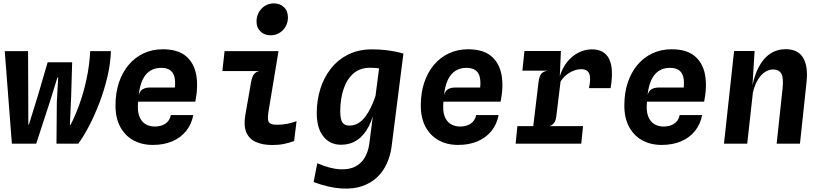

<svg xmlns="http://www.w3.org/2000/svg" viewBox="-20 -847 4840 1132"><path d="M50 0 8 -545.5H145.5L146.5 -280L147 -113H150.5L202.5 -280L261 -480H405.5L399.5 -279.5L392 -109.5L395.5 -110Q422 -160.5 447 -228.8Q472 -297 489.5 -377.5Q507 -458 512 -545.5H634Q631.5 -471 612.8 -392.2Q594 -313.5 565.5 -239.2Q537 -165 504.5 -103Q472 -41 441.5 0H313L315 -244L323 -390H318.5L273 -243.5L193.5 0Z M881 7.5Q815.5 7.5 765.8 -20.2Q716 -48 688.2 -100.5Q660.5 -153 661 -226.5Q661 -300.5 681.5 -361Q702 -421.5 739 -465.2Q776 -509 827.2 -532.8Q878.5 -556.5 940 -556.5Q1028 -556.5 1076 -516.2Q1124 -476 1136.8 -406.2Q1149.5 -336.5 1131.5 -247.5H794.5Q789 -194 801.2 -161.8Q813.5 -129.5 838 -115.2Q862.5 -101 892 -101Q929 -101 954.5 -117.5Q980 -134 987.5 -168.5H1119.5Q1109.5 -114.5 1077.5 -74.8Q1045.5 -35 995.5 -13.8Q945.5 7.5 881 7.5ZM798 -286Q805 -312 822.2 -321.5Q839.5 -331 864.5 -331H1011Q1015 -369.5 1008 -395.2Q1001 -421 981.8 -434Q962.5 -447 929.5 -447Q893 -447 865.2 -429.5Q837.5 -412 820.5 -376.2Q803.5 -340.5 798 -286Z M1575.5 -639Q1540 -639 1516.2 -661Q1492.5 -683 1492.5 -720Q1492.5 -765 1522.2 -796Q1552 -827 1595 -827Q1630.5 -827 1654 -804.8Q1677.5 -782.5 1677.5 -744.5Q1677.5 -700 1648 -669.5Q1618.5 -639 1575.5 -639ZM1584.5 8Q1528.5 8 1488.8 -9.8Q1449 -27.5 1432.2 -66.8Q1415.5 -106 1426.5 -169.5L1460.5 -364Q1466.5 -395.5 1478 -410.2Q1489.5 -425 1510 -428H1291L1304 -545.5H1622L1563 -189Q1555 -140.5 1565.5 -126Q1576 -111.5 1610.5 -111.5Q1646.5 -111.5 1674.8 -117.2Q1703 -123 1728.5 -133L1714 -15.5Q1686 -5 1655.2 1.5Q1624.5 8 1584.5 8Z M1829 226.5 1850.5 115.5Q1927.5 148 1983 151Q2038.5 154 2075 134.8Q2111.5 115.5 2131.2 80.8Q2151 46 2157 3L2178 -161Q2167.5 -127 2153 -99.5Q2125 -47 2084.2 -20.2Q2043.5 6.5 1991.5 6.5Q1925 6.5 1886.2 -42.8Q1847.5 -92 1847.5 -180.5Q1847.5 -254 1868.2 -321.5Q1889 -389 1930.2 -441.8Q1971.5 -494.5 2032.5 -525.2Q2093.5 -556 2173.5 -556Q2216.5 -556 2252.2 -551.8Q2288 -547.5 2315 -542Q2341 -536.5 2357 -531.5H2358.5L2288.5 19Q2282 68.5 2261.8 114.5Q2241.5 160.5 2205.8 195.8Q2170 231 2117 249.8Q2064 268.5 1992.5 264.2Q1921 260 1829 226.5ZM2194 -282 2215 -444Q2202 -445.5 2189.5 -446.5Q2172.5 -447.5 2162 -447.5Q2101 -447.5 2062 -412.2Q2023 -377 2004.5 -318.5Q1986 -260 1986 -191Q1986 -144.5 1998.5 -125.5Q2011 -106.5 2040 -106.5Q2095.5 -106.5 2136 -162Q2170 -209 2194 -282Z M2681 7.5Q2615.5 7.5 2565.8 -20.2Q2516 -48 2488.2 -100.5Q2460.5 -153 2461 -226.5Q2461 -300.5 2481.5 -361Q2502 -421.5 2539 -465.2Q2576 -509 2627.2 -532.8Q2678.5 -556.5 2740 -556.5Q2828 -556.5 2876 -516.2Q2924 -476 2936.8 -406.2Q2949.5 -336.5 2931.5 -247.5H2594.5Q2589 -194 2601.2 -161.8Q2613.5 -129.5 2638 -115.2Q2662.5 -101 2692 -101Q2729 -101 2754.5 -117.5Q2780 -134 2787.5 -168.5H2919.5Q2909.5 -114.5 2877.5 -74.8Q2845.5 -35 2795.5 -13.8Q2745.5 7.5 2681 7.5ZM2598 -286Q2605 -312 2622.2 -321.5Q2639.5 -331 2664.5 -331H2811Q2815 -369.5 2808 -395.2Q2801 -421 2781.8 -434Q2762.5 -447 2729.5 -447Q2693 -447 2665.2 -429.5Q2637.5 -412 2620.5 -376.2Q2603.5 -340.5 2598 -286Z M3020 0 3030.5 -103.5H3124L3155 -362.5Q3159 -396 3171 -411.5Q3183 -427 3211.5 -430.5H3060L3072 -546.5H3287L3280.5 -398Q3296.5 -448.5 3325.5 -483.8Q3354.5 -519 3392 -537.5Q3429.5 -556 3470.5 -556Q3543 -556 3571.2 -499.5Q3599.5 -443 3580 -327.5H3452.5Q3465 -386.5 3454 -412.8Q3443 -439 3407.5 -439Q3382.5 -439 3359 -429Q3335.5 -419 3316.2 -402.5Q3297 -386 3285 -366.5L3260 -162.5Q3257.5 -137.5 3247 -122.8Q3236.5 -108 3219 -103.5H3417.5L3407 0Z M3881 7.5Q3815.5 7.5 3765.8 -20.2Q3716 -48 3688.2 -100.5Q3660.5 -153 3661 -226.5Q3661 -300.5 3681.5 -361Q3702 -421.5 3739 -465.2Q3776 -509 3827.2 -532.8Q3878.5 -556.5 3940 -556.5Q4028 -556.5 4076 -516.2Q4124 -476 4136.8 -406.2Q4149.5 -336.5 4131.5 -247.5H3794.5Q3789 -194 3801.2 -161.8Q3813.5 -129.5 3838 -115.2Q3862.5 -101 3892 -101Q3929 -101 3954.5 -117.5Q3980 -134 3987.5 -168.5H4119.5Q4109.5 -114.5 4077.5 -74.8Q4045.5 -35 3995.5 -13.8Q3945.5 7.5 3881 7.5ZM3798 -286Q3805 -312 3822.2 -321.5Q3839.5 -331 3864.5 -331H4011Q4015 -369.5 4008 -395.2Q4001 -421 3981.8 -434Q3962.5 -447 3929.5 -447Q3893 -447 3865.2 -429.5Q3837.5 -412 3820.5 -376.2Q3803.5 -340.5 3798 -286Z M4248.5 0 4308 -546.5H4429L4416.5 -345Q4429.5 -404.5 4451 -447Q4479 -502 4519.8 -529.5Q4560.5 -557 4612 -557Q4684.5 -557 4715 -506.5Q4745.5 -456 4735 -361.5L4696.5 0H4559L4594 -326.5Q4600.5 -388.5 4586.5 -413Q4572.5 -437.5 4537.5 -437.5Q4515.5 -437.5 4492.8 -424Q4470 -410.5 4450.5 -380.5Q4431 -350.5 4419 -302L4385.5 0Z"/></svg>

Font: Spline Sans Mono SemiBold
Style: Italic
Weight: 600
Italic angle: -4°
Monospace: yes
Version: Version 1.004